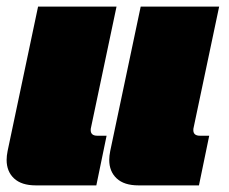

<svg xmlns="http://www.w3.org/2000/svg" viewBox="-22 -560 692 580"><path d="M396 0Q353 0 330.5 -21Q308 -42 308 -77Q308 -89 311 -104L403 -540H640L563 -175Q562 -172 562 -167Q562 -150 582 -150H610L579 0ZM86 0Q43 0 20.5 -21Q-2 -42 -2 -77Q-2 -89 1 -104L93 -540H330L253 -175Q252 -172 252 -167Q252 -150 272 -150H300L269 0Z"/></svg>

Font: Kanit Black
Style: Italic
Weight: 900
Italic angle: -12°
Designer: Katatrad Team
Foundry: CadsonDemak
Version: Version 2.000; ttfautohint (v1.8.3)